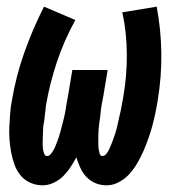

<svg xmlns="http://www.w3.org/2000/svg" viewBox="-20 -548 540 576"><path d="M108 8Q88 8 70.5 0Q53 -8 41.5 -22Q30 -36 23.5 -54Q17 -72 13.5 -91Q10 -110 8.5 -129.5Q7 -149 8 -168.5Q9 -188 10.5 -208Q12 -228 16 -248Q28 -320 53 -390.5Q78 -461 112 -528L206 -488Q172 -426 150.5 -361.5Q129 -297 118 -232Q117 -226 116.5 -219Q116 -212 115 -205.5Q114 -199 113.5 -192.5Q113 -186 111.5 -179Q110 -172 109.5 -165.5Q109 -159 109 -152.5Q109 -146 108.5 -139.5Q108 -133 108 -126.5Q108 -120 108 -113.5Q108 -107 109 -100.5Q110 -94 112.5 -87Q115 -80 121 -80Q128 -80 133 -86.5Q138 -93 141.5 -99.5Q145 -106 147.5 -112.5Q150 -119 152.5 -125.5Q155 -132 157 -138.5Q159 -145 161 -152Q163 -159 164.5 -165.5Q166 -172 168 -179Q170 -186 171.5 -192.5Q173 -199 174.5 -206Q176 -213 177 -219.5Q178 -226 179 -233Q180 -240 181.5 -246.5Q183 -253 184 -260L197 -338H303L290 -260Q289 -253 287.5 -246.5Q286 -240 285 -233.5Q284 -227 283 -220Q282 -213 281.5 -206.5Q281 -200 280 -193.5Q279 -187 278 -180Q277 -173 276.5 -166.5Q276 -160 275.5 -153.5Q275 -147 275 -140Q275 -133 275 -126.5Q275 -120 275 -113.5Q275 -107 276 -100.5Q277 -94 279 -87Q281 -80 287 -80Q294 -80 299 -86.5Q304 -93 307 -99Q310 -105 312.5 -111.5Q315 -118 317.5 -124.5Q320 -131 322.5 -138Q325 -145 327 -151.5Q329 -158 330.5 -164.5Q332 -171 333.5 -177.5Q335 -184 336.5 -191Q338 -198 339.5 -204.5Q341 -211 342.5 -217.5Q344 -224 345 -231Q346 -238 347.5 -244.5Q349 -251 350 -258Q361 -322 360.5 -386.5Q360 -451 347 -511L450 -528Q463 -460 464 -389Q465 -318 453 -246Q450 -227 446 -208Q442 -189 437 -170.5Q432 -152 425.5 -133.5Q419 -115 411 -96.5Q403 -78 393 -60.5Q383 -43 369.5 -27.5Q356 -12 337.5 -2Q319 8 300 8Q282 8 266.5 1.5Q251 -5 239.5 -17Q228 -29 221 -44.5Q214 -60 209 -76Q201 -61 191.5 -46.5Q182 -32 169.5 -19.5Q157 -7 140.5 0.5Q124 8 108 8Z"/></svg>

Font: Iosevka Extrabold
Style: Italic
Weight: 800
Italic angle: -9°
Monospace: yes
Designer: Belleve Invis
Foundry: Belleve Invis
Version: Version 32.5.0; ttfautohint (v1.8.4)